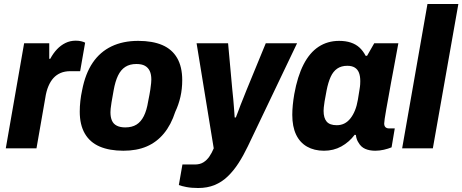

<svg xmlns="http://www.w3.org/2000/svg" viewBox="-20 -744 2319 963"><path d="M9 0 101 -527H227V-449H232Q247 -477 266 -497Q285 -517 308.5 -528.5Q332 -540 360 -540Q375 -540 387.5 -537Q400 -534 407 -530L382 -387H333Q305 -387 284 -378Q263 -369 248 -352.5Q233 -336 222.5 -311Q212 -286 207 -252L163 0Z M599 12Q529 12 480 -9Q431 -30 405.5 -74Q380 -118 380 -184Q380 -210 383 -237.5Q386 -265 392 -292Q408 -375 445 -429.5Q482 -484 539.5 -511.5Q597 -539 673 -539Q745 -539 794 -518Q843 -497 868.5 -453Q894 -409 894 -342Q894 -298 885 -258.5Q876 -219 859 -183Q838 -118 802 -74.5Q766 -31 716 -9.5Q666 12 599 12ZM608 -105Q642 -105 664.5 -119Q687 -133 701.5 -162Q716 -191 723 -235Q731 -274 734 -295Q737 -316 738 -327Q739 -338 739 -345Q739 -371 731 -388Q723 -405 707 -414Q691 -423 664 -423Q631 -423 608.5 -408.5Q586 -394 572 -365Q558 -336 550 -291Q543 -253 539.5 -231.5Q536 -210 535 -199Q534 -188 534 -181Q534 -156 541.5 -139Q549 -122 566 -113.5Q583 -105 608 -105Z M974 199Q940 199 914.5 194Q889 189 877 184L895 81H958Q983 81 1000.5 70Q1018 59 1030.5 40.5Q1043 22 1052 0L966 -527H1124L1145 -296Q1148 -272 1150 -246.5Q1152 -221 1154 -197.5Q1156 -174 1157 -155H1163Q1169 -169 1174.5 -185Q1180 -201 1187 -218.5Q1194 -236 1201.5 -254.5Q1209 -273 1216 -291L1313 -527H1470L1223 -10Q1201 36 1176.5 74Q1152 112 1122.5 140.5Q1093 169 1056.5 184Q1020 199 974 199Z M1605 12Q1556 12 1520 -8.5Q1484 -29 1465 -69Q1446 -109 1446 -168Q1446 -191 1448.5 -217Q1451 -243 1456 -272Q1472 -361 1502.5 -420.5Q1533 -480 1578 -509.5Q1623 -539 1681 -539Q1714 -539 1739.5 -530.5Q1765 -522 1783 -505.5Q1801 -489 1814 -464H1821L1857 -527H1978L1954 -397Q1948 -366 1941.5 -330.5Q1935 -295 1929 -260.5Q1923 -226 1917.5 -197Q1912 -168 1909.5 -148.5Q1907 -129 1907 -125Q1907 -112 1913.5 -106Q1920 -100 1931 -100H1960L1944 -5Q1927 2 1905.5 7Q1884 12 1862 12Q1833 12 1811.5 2.5Q1790 -7 1778 -29Q1773 -36 1769.5 -46Q1766 -56 1765 -67L1759 -68Q1731 -31 1692 -9.5Q1653 12 1605 12ZM1669 -116Q1690 -116 1707 -124.5Q1724 -133 1737.5 -150Q1751 -167 1760.5 -190.5Q1770 -214 1775 -244Q1780 -276 1783 -293.5Q1786 -311 1786.5 -321Q1787 -331 1787 -337Q1787 -362 1780.5 -379Q1774 -396 1759.5 -405Q1745 -414 1722 -414Q1692 -414 1671.5 -400Q1651 -386 1638.5 -358.5Q1626 -331 1618 -290Q1611 -255 1608 -235.5Q1605 -216 1604 -205.5Q1603 -195 1603 -188Q1603 -152 1618.5 -134Q1634 -116 1669 -116Z M1997 0 2124 -724H2279L2151 0Z"/></svg>

Font: Archivo SemiCondensed ExtraBold
Style: Italic
Weight: 800
Width: 4
Italic angle: -10°
Designer: Hector Gatti
Foundry: Omnibus-Type
Version: Version 2.001